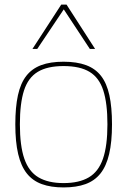

<svg xmlns="http://www.w3.org/2000/svg" viewBox="-20 -810 557 840"><path d="M47 -266Q47 -341 58.5 -393.5Q70 -446 95 -478Q120 -510 160 -525Q200 -540 258 -540Q316 -540 356.5 -525Q397 -510 422 -478Q447 -446 458.5 -393.5Q470 -341 470 -266Q470 -189 457.5 -136Q445 -83 419.5 -51Q394 -19 354 -4.5Q314 10 258 10Q203 10 163 -4.5Q123 -19 97.5 -51Q72 -83 59.5 -136Q47 -189 47 -266ZM67 -266Q67 -172 86.5 -115.5Q106 -59 148.5 -34Q191 -9 258 -9Q326 -9 368.5 -34Q411 -59 430.5 -115.5Q450 -172 450 -266Q450 -358 432 -414Q414 -470 372 -495.5Q330 -521 258 -521Q187 -521 145 -495.5Q103 -470 85 -414Q67 -358 67 -266ZM122 -596 248 -790H271L396 -596H373L259 -769L143 -596Z"/></svg>

Font: Georama ExtraCondensed Thin Thin
Style: Regular
Weight: 250
Version: Version 1.001